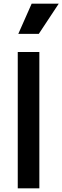

<svg xmlns="http://www.w3.org/2000/svg" viewBox="-20 -1029 341 1049"><path d="M77 0H195V-745H77ZM80 -844H192L301 -1009H153Z"/></svg>

Font: Mluvka SemiBold
Style: Regular
Weight: 600
Designer: Modified by Jiří Krblich, Original typeface by Gumpita Rahayu
Foundry: Gumpita Rahayu & Jiří Krblich
Version: Version 2.000;Glyphs 3.1.1 (3134)